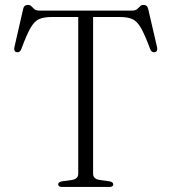

<svg xmlns="http://www.w3.org/2000/svg" viewBox="-20 -742 680 762"><path d="M136 -700H504Q517.5 -700 524.2 -705.8Q531 -711.5 536 -717Q541 -722.5 549.5 -722.5Q556.5 -722.5 561.2 -719Q566 -715.5 568 -707L603.5 -554Q605 -546 602.8 -541Q600.5 -536 594.5 -535Q588.5 -533.5 583.8 -536.5Q579 -539.5 576 -547Q555 -604 539.5 -631Q524 -658 505.2 -666.2Q486.5 -674.5 455.5 -674.5H349.5V-52Q349.5 -42 356 -36Q362.5 -30 374 -28L414 -22.5Q429.5 -19.5 429.5 -10.5Q429.5 0 414 0H226Q218 0 214.5 -3Q211 -6 211 -10.5Q211 -19.5 226 -22.5L266.5 -28Q278 -30 284.2 -36Q290.5 -42 290.5 -52V-674.5H185Q154 -674.5 135.2 -666.2Q116.5 -658 101 -631Q85.5 -604 64.5 -547Q61.5 -539.5 56.8 -536.5Q52 -533.5 46 -535Q40 -536 37.8 -541Q35.5 -546 37 -554L72 -707Q74 -715.5 78.8 -719Q83.5 -722.5 90.5 -722.5Q99.5 -722.5 104.5 -717Q109.5 -711.5 116.2 -705.8Q123 -700 136 -700Z"/></svg>

Font: Fraunces ExtraLight
Style: Regular
Weight: 250
Version: Version 1.000;[b76b70a41]